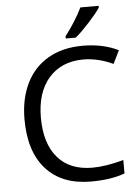

<svg xmlns="http://www.w3.org/2000/svg" viewBox="-61 -978 754 1036"><g transform="rotate(-5 315.5 -460.5)"><path d="M403.8 -649.9Q286.1 -649.4 217.8 -571.3Q149.4 -493.2 149.9 -355Q150.4 -216.8 215.8 -140.6Q281.2 -64.5 402.8 -64Q477.5 -64 573.2 -90.8V-18.1Q499 9.8 390.1 9.8Q232.4 9.8 146.5 -85.9Q60.5 -181.6 61 -357.9Q61.5 -468.3 102.5 -551.3Q143.6 -634.3 221.7 -679.2Q299.8 -724.1 408.2 -724.1Q517.1 -724.1 601.1 -683.1L565.9 -611.8Q484.9 -649.9 403.8 -649.9ZM512.7 -931.2V-920.9Q491.2 -889.2 448.7 -842.8Q406.2 -796.4 375 -771H320.8V-783.2Q377 -855.5 414.1 -931.2Z"/></g></svg>

Font: OpenSans-Regular
Style: Regular
Weight: 400
Foundry: Ascender Corporation
Version: Version 1.10